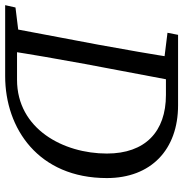

<svg xmlns="http://www.w3.org/2000/svg" viewBox="-6 -707 710 744"><g transform="rotate(90 349.0 -335.0)"><path d="M-3 0H124L134 -55H128L6 -40L-3 0ZM82 0H172C188 -103 206 -207 225 -310L293 -670H203C187 -567 169 -463 150 -360L82 0ZM104 -629 225 -614H240L251 -670H112L104 -629ZM124 0H272C475 0 667 -129 667 -394C667 -565 557 -670 385 -670H251L242 -623H345C487 -623 572 -543 572 -394C572 -226 477 -46 286 -46H133L124 0Z"/></g></svg>

Font: Source Serif 4 Variable
Style: Italic
Weight: 400
Italic angle: -12°
Designer: Frank Grießhammer
Foundry: Adobe Systems Incorporated
Version: Version 4.004;hotconv 1.0.116;makeotfexe 2.5.65601